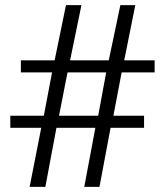

<svg xmlns="http://www.w3.org/2000/svg" viewBox="-20 -725 640 745"><path d="M95 0 140 -229H20V-276H150L182 -444H61V-491H192L236 -705H296L252 -491H402L447 -705H505L462 -491H580V-444H452L420 -276H539V-229H409L366 0H307L350 -229H199L156 0ZM361 -276 392 -444H242L209 -276Z"/></svg>

Font: Bentinck
Style: Regular
Weight: 400
Designer: Jörg Drees
Foundry: Jörg Drees
Version: Version 1.000; ttfautohint (v1.8.4.7-5d5b)